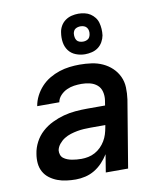

<svg xmlns="http://www.w3.org/2000/svg" viewBox="-86 -837 772 915"><g transform="rotate(-10 300.0 -380.0)"><path d="M207 8Q184 8 161.5 5Q139 2 119 -5.5Q99 -13 81.5 -26Q64 -39 53.5 -58Q43 -77 41 -99.5Q39 -122 43 -145Q47 -173 61 -200Q75 -227 97.5 -247.5Q120 -268 148 -281.5Q176 -295 204 -302.5Q232 -310 261 -312.5Q290 -315 318 -315H405L409 -340Q412 -361 407 -381Q402 -401 387.5 -413.5Q373 -426 353 -431Q333 -436 312 -436Q294 -436 276 -433.5Q258 -431 240.5 -423Q223 -415 209.5 -400.5Q196 -386 193 -368H86Q90 -393 102 -416.5Q114 -440 132 -459.5Q150 -479 173 -492.5Q196 -506 220.5 -514Q245 -522 270 -525Q295 -528 319 -528Q348 -528 376.5 -524Q405 -520 430 -508.5Q455 -497 474.5 -478.5Q494 -460 505.5 -435.5Q517 -411 518 -382.5Q519 -354 515 -325L461 0H353L367 -86Q354 -65 336.5 -46.5Q319 -28 298 -15.5Q277 -3 253.5 2.5Q230 8 207 8ZM251 -84Q267 -84 284 -87.5Q301 -91 316.5 -99.5Q332 -108 344.5 -120.5Q357 -133 366 -148Q375 -163 380 -179Q385 -195 388 -212L390 -223H318Q302 -223 285.5 -222Q269 -221 253 -218Q237 -215 221 -210Q205 -205 190.5 -196Q176 -187 164.5 -173Q153 -159 150 -143Q149 -132 152.5 -121.5Q156 -111 164.5 -104.5Q173 -98 183.5 -94Q194 -90 205 -88Q216 -86 227.5 -85Q239 -84 251 -84ZM354 -572Q331 -572 309.5 -580.5Q288 -589 275 -606.5Q262 -624 258.5 -647Q255 -670 259 -694Q261 -710 269.5 -725Q278 -740 292 -750Q306 -760 322.5 -764Q339 -768 355 -768Q370 -768 385.5 -764.5Q401 -761 413 -753Q425 -745 434 -733.5Q443 -722 447 -707.5Q451 -693 452 -677.5Q453 -662 451 -646Q448 -630 439.5 -615Q431 -600 417.5 -590Q404 -580 387 -576Q370 -572 354 -572ZM355 -633Q361 -633 367 -634.5Q373 -636 378.5 -639.5Q384 -643 387 -649Q390 -655 391 -661Q393 -670 391.5 -679Q390 -688 385 -694.5Q380 -701 372 -704Q364 -707 355 -707Q349 -707 342.5 -705.5Q336 -704 330.5 -700.5Q325 -697 322 -691Q319 -685 318 -679Q317 -670 318.5 -661Q320 -652 324.5 -645.5Q329 -639 337.5 -636Q346 -633 355 -633Z"/></g></svg>

Font: Iosevka Aile Semibold Oblique
Style: Regular
Weight: 600
Italic angle: -9°
Designer: Belleve Invis
Foundry: Belleve Invis
Version: Version 31.1.0; ttfautohint (v1.8.4)